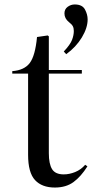

<svg xmlns="http://www.w3.org/2000/svg" viewBox="-20 -827 417 861"><path d="M226 14Q168 14 137 -19.5Q106 -53 106 -133V-497H35V-508Q89 -512 113.5 -544.5Q138 -577 146 -661L194 -668L199 -664V-513H347V-497H199V-140Q199 -92 213.5 -68.5Q228 -45 266 -45Q291 -45 317 -55.5Q343 -66 362 -88L372 -81Q343 -35 309.5 -10.5Q276 14 226 14ZM277 -584 266 -596Q295 -627 303 -648Q311 -669 311 -688Q311 -701 306.5 -709.5Q302 -718 289 -728Q269 -744 269 -767Q269 -786 283.5 -796.5Q298 -807 315 -807Q349 -807 361 -784.5Q373 -762 373 -740Q373 -702 347 -659Q321 -616 277 -584Z"/></svg>

Font: Literata 72pt
Style: Regular
Weight: 400
Designer: Latin by Veronika Burian and Jose Scaglione. Greek by Irene Vlachou. Cyrillic by Vera Evstafieva.
Foundry: TypeTogether
Version: Version 3.002